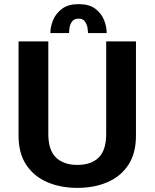

<svg xmlns="http://www.w3.org/2000/svg" viewBox="-20 -901 750 932"><path d="M355.5 11Q274.5 11 210 -16.5Q145.5 -44 107.8 -100.2Q70 -156.5 70 -243V-700H214.5V-251Q214.5 -172 251.8 -136.2Q289 -100.5 355.5 -100.5Q422.5 -100.5 459 -136.2Q495.5 -172 495.5 -251.5V-700H640V-243Q640 -156.5 602.8 -100.2Q565.5 -44 501.2 -16.5Q437 11 355.5 11ZM224.5 -740.5Q224.5 -771.5 238 -804Q251.5 -836.5 281.8 -858.8Q312 -881 362 -881Q412.5 -881 442.2 -858.8Q472 -836.5 485 -804Q498 -771.5 498 -740.5H407.5Q407.5 -747.5 405 -764.5Q402.5 -781.5 392.8 -796Q383 -810.5 361 -810.5Q339 -810.5 329.2 -796Q319.5 -781.5 317.2 -764.8Q315 -748 315 -740.5Z"/></svg>

Font: League Mono SemiBold
Style: Regular
Weight: 600
Width: 6
Designer: Tyler Finck
Foundry: The League of Moveable Type / Tyler Finck
Version: Version 2.300;RELEASE